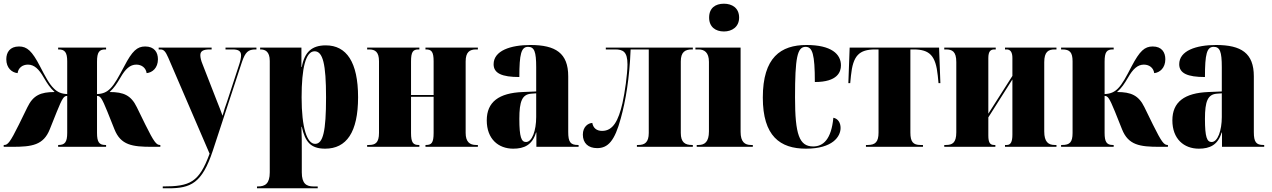

<svg xmlns="http://www.w3.org/2000/svg" viewBox="-27 -793 6870 1037"><path d="M-7 0H39C146 0 208 -9 242 -95L280 -190C310 -264 318 -275 336 -275V-75C336 -25 323 -10 289 -10H287V0H546V-10H541C508 -10 497 -27 497 -75V-275C515 -275 523 -264 553 -190L591 -95C625 -9 687 0 794 0H839V-10H837C818 -10 805 -25 758 -120L712 -214C681 -278 641 -296 565 -296C590 -319 604 -341 623 -373C650 -421 676 -444 709 -444C738 -444 761 -427 765 -398C796 -401 826 -426 826 -473C826 -510 807 -542 757 -542C714 -542 687 -518 644 -435C614 -379 593 -339 569 -315C550 -296 529 -286 497 -285V-460C497 -511 509 -526 541 -526H546V-536H287V-526H290C323 -526 336 -510 336 -462V-285C304 -286 283 -296 264 -315C239 -339 218 -379 189 -435C146 -518 119 -542 76 -542C26 -542 7 -510 7 -473C7 -426 37 -401 68 -398C72 -427 95 -444 124 -444C157 -444 183 -421 210 -373C229 -341 243 -319 268 -296C192 -296 152 -278 121 -214L75 -120C28 -25 15 -10 -4 -10H-7Z M852 214V224H883C1003 224 1064 197 1122 22L1280 -459C1298 -511 1313 -526 1353 -526H1358V-536H1191V-526H1229C1261 -526 1275 -517 1275 -494C1275 -483 1272 -466 1266 -448L1199 -243C1190 -219 1183 -197 1175 -168C1166 -193 1156 -219 1145 -246L1067 -446C1059 -465 1055 -482 1055 -495C1055 -516 1069 -526 1106 -526H1116V-536H830V-526H839C858 -526 867 -515 882 -481L1105 37C1048 193 999 214 852 214Z M1361 224H1689V214H1666C1628 214 1603 199 1603 138V29C1603 -17 1603 -62 1601 -108H1603C1621 -28 1650 10 1729 10C1844 10 1907 -78 1907 -268C1907 -458 1844 -548 1733 -548C1658 -548 1618 -513 1603 -431H1601V-536H1378V-526H1380C1404 -526 1430 -516 1430 -464V138C1430 199 1405 214 1366 214H1361ZM1675 -16C1631 -16 1602 -103 1602 -267C1602 -425 1624 -516 1672 -516C1717 -516 1734 -447 1734 -267C1734 -84 1718 -16 1675 -16Z M1956 0H2238V-10H2234C2205 -10 2193 -22 2193 -75V-270H2315V-75C2315 -22 2304 -10 2274 -10H2271V0H2554V-10H2544C2510 -10 2488 -27 2488 -75V-461C2488 -512 2510 -526 2544 -526H2554V-536H2271V-526H2274C2304 -526 2315 -513 2315 -462V-280H2193V-461C2193 -512 2203 -526 2233 -526H2238V-536H1956V-526H1966C1999 -526 2020 -513 2020 -462V-75C2020 -22 2000 -10 1966 -10H1956Z M2745 10C2804 10 2848 -10 2868 -77H2870V0H3098V-10H3094C3054 -10 3042 -26 3042 -80V-381C3042 -506 2974 -550 2838 -550C2730 -550 2639 -519 2639 -446C2639 -397 2684 -377 2778 -377C2778 -501 2788 -540 2825 -540C2859 -540 2869 -514 2869 -430V-299L2797 -296C2667 -291 2602 -242 2602 -143C2602 -42 2665 10 2745 10ZM2814 -26C2789 -26 2778 -52 2778 -151C2778 -246 2793 -283 2842 -287L2869 -289V-161C2869 -88 2847 -26 2814 -26Z M3198 7C3257 7 3293 -32 3326 -154C3352 -248 3373 -369 3379 -526H3477V-75C3477 -24 3455 -10 3421 -10H3413V0H3715V-10H3710C3673 -10 3650 -24 3650 -75V-461C3650 -512 3673 -526 3710 -526H3715V-536H3245V-526H3295C3338 -526 3362 -514 3362 -445C3362 -395 3348 -293 3335 -236C3313 -141 3284 -86 3225 -86C3196 -86 3177 -101 3172 -129C3149 -128 3121 -108 3121 -66C3121 -20 3150 7 3198 7Z M3883 -623C3927 -623 3965 -648 3965 -698C3965 -750 3927 -773 3883 -773C3837 -773 3803 -750 3803 -698C3803 -648 3837 -623 3883 -623ZM3736 0H4039V-10H4029C3996 -10 3973 -26 3973 -81V-536H3729V-526H3746C3777 -526 3802 -510 3802 -459V-83C3802 -27 3779 -10 3746 -10H3736Z M4326 10C4471 10 4513 -56 4513 -102C4513 -129 4500 -152 4474 -157C4463 -40 4419 -2 4365 -2C4290 -2 4267 -66 4267 -267C4267 -481 4279 -540 4324 -540C4361 -540 4374 -501 4374 -350C4497 -350 4515 -405 4515 -440C4515 -501 4463 -550 4329 -550C4190 -550 4093 -483 4093 -266C4093 -58 4186 10 4326 10Z M4650 0H4958V-10H4944C4905 -10 4890 -27 4890 -77V-526H4907C4995 -526 5027 -492 5038 -384L5042 -344H5052L5045 -536H4562L4555 -344H4565L4569 -384C4580 -492 4612 -526 4701 -526H4718V-77C4718 -27 4701 -10 4660 -10H4650Z M5073 0H5349V-10H5342C5321 -10 5311 -22 5311 -61V-159L5441 -364V-66C5441 -27 5432 -10 5411 -10H5401V0H5679V-10H5669C5635 -10 5613 -27 5613 -83V-457C5613 -513 5635 -526 5669 -526H5679V-536H5401V-526H5410C5431 -526 5441 -510 5441 -480V-383L5311 -179V-479C5311 -516 5323 -526 5344 -526H5351V-536H5073V-526H5082C5116 -526 5138 -515 5138 -458V-78C5138 -21 5116 -10 5082 -10H5073Z M5704 0H5988V-10H5983C5950 -10 5939 -27 5939 -75V-275C5957 -275 5965 -263 5995 -190L6033 -95C6067 -9 6129 0 6236 0H6281V-10H6279C6260 -10 6247 -25 6200 -120L6154 -214C6123 -278 6082 -296 6006 -296C6032 -319 6046 -341 6065 -373C6092 -421 6118 -444 6151 -444C6180 -444 6203 -427 6207 -398C6237 -401 6267 -426 6267 -473C6267 -510 6248 -542 6199 -542C6155 -542 6129 -518 6085 -435C6056 -379 6035 -339 6011 -315C5992 -296 5971 -286 5939 -285V-460C5939 -511 5950 -526 5983 -526H5988V-536H5704V-526H5711C5751 -526 5766 -510 5766 -462V-75C5766 -25 5751 -10 5710 -10H5704Z M6448 10C6507 10 6551 -10 6571 -77H6573V0H6801V-10H6797C6757 -10 6745 -26 6745 -80V-381C6745 -506 6677 -550 6541 -550C6433 -550 6342 -519 6342 -446C6342 -397 6387 -377 6481 -377C6481 -501 6491 -540 6528 -540C6562 -540 6572 -514 6572 -430V-299L6500 -296C6370 -291 6305 -242 6305 -143C6305 -42 6368 10 6448 10ZM6517 -26C6492 -26 6481 -52 6481 -151C6481 -246 6496 -283 6545 -287L6572 -289V-161C6572 -88 6550 -26 6517 -26Z"/></svg>

Font: Noto Serif Display Condensed Black
Style: Regular
Weight: 900
Width: 3
Designer: Monotype Design Team
Foundry: Monotype Imaging Inc.
Version: Version 2.009